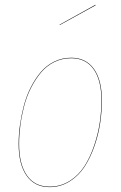

<svg xmlns="http://www.w3.org/2000/svg" viewBox="-20 -766 499 795"><path d="M375 -746.1 376 -744.1 227.1 -662.1V-664.1ZM185.1 8.8Q123.5 8.8 90.3 -38.3Q57.1 -85.4 57.1 -169.9Q57.1 -207.5 62.5 -247.1Q67.9 -286.6 78.4 -327.1Q88.9 -367.7 106.9 -403.3Q125 -439 148.2 -466.8Q171.4 -494.6 204.1 -510.7Q236.8 -526.9 274.9 -526.9Q335.9 -526.9 368.9 -480.7Q401.9 -434.6 401.9 -350.1Q401.9 -305.2 395 -258.1Q388.2 -210.9 371.6 -162.6Q355 -114.3 330.8 -76.7Q306.6 -39.1 268.8 -15.1Q231 8.8 185.1 8.8ZM185.1 6.8Q231 6.8 268.3 -16.8Q305.7 -40.5 329.6 -77.9Q353.5 -115.2 369.9 -163.6Q386.2 -211.9 393.1 -258.5Q399.9 -305.2 399.9 -350.1Q399.9 -433.6 367.7 -479.2Q335.4 -524.9 274.9 -524.9Q236.8 -524.9 204.3 -508.8Q171.9 -492.7 148.9 -464.8Q126 -437 108.2 -401.9Q90.3 -366.7 79.8 -326.2Q69.3 -285.6 64.2 -246.6Q59.1 -207.5 59.1 -169.9Q59.1 -85.9 91.6 -39.6Q124 6.8 185.1 6.8Z"/></svg>

Font: Fira Sans Compressed Two
Style: Italic
Weight: 100
Width: 3
Italic angle: -8°
Designer: Carrois Corporate & Edenspiekermann AG
Foundry: Carrois Corporate GbR & Edenspiekermann AG
Version: Version 4.203;PS 004.203;hotconv 1.0.88;makeotf.lib2.5.64775